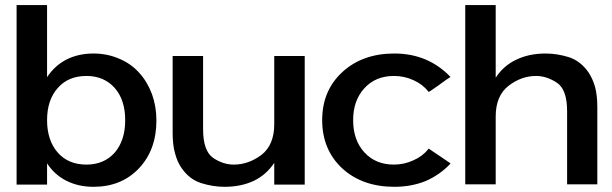

<svg xmlns="http://www.w3.org/2000/svg" viewBox="-20 -720 2395 751"><path d="M345.7 -510.7Q287.1 -510.7 240.2 -487.3Q193.4 -462.9 164.1 -418Q164.1 -418 164.1 -454.1Q164.1 -491.2 164.1 -538.1Q164.1 -595.7 164.1 -647.5Q164.1 -700.2 164.1 -700.2Q164.1 -700.2 141.6 -700.2Q120.1 -700.2 95.7 -700.2Q75.2 -700.2 60.5 -700.2Q44.9 -700.2 44.9 -700.2Q44.9 -700.2 44.9 -687.5Q44.9 -675.8 44.9 -653.3Q44.9 -612.3 44.9 -544.9Q44.9 -477.5 44.9 -401.4Q44.9 -351.6 44.9 -300.8Q44.9 -250 44.9 -203.1Q44.9 -116.2 44.9 -57.6Q44.9 2 44.9 2Q44.9 2 67.4 2Q88.9 2 113.3 2Q133.8 2 148.4 2Q164.1 2 164.1 2Q164.1 2 164.1 -39.1Q164.1 -81.1 164.1 -81.1Q193.4 -36.1 240.2 -12.7Q287.1 10.7 345.7 10.7Q455.1 10.7 523.4 -61.5Q591.8 -133.8 591.8 -249Q591.8 -303.7 574.2 -352.5Q555.7 -401.4 523.4 -436.5Q490.2 -472.7 444.3 -491.2Q398.4 -510.7 345.7 -510.7ZM164.1 -250Q164.1 -329.1 206.1 -376Q247.1 -422.9 318.4 -422.9Q386.7 -422.9 428.7 -376Q469.7 -329.1 469.7 -250Q469.7 -170.9 428.7 -123Q386.7 -76.2 318.4 -76.2Q247.1 -76.2 206.1 -123Q164.1 -170.9 164.1 -250Z M1052.7 -234.4Q1052.7 -153.3 1002.9 -114.3Q952.1 -76.2 894.5 -76.2Q852.5 -76.2 813.5 -102.5Q774.4 -129.9 774.4 -214.8Q774.4 -214.8 774.4 -252Q774.4 -289.1 774.4 -336.9Q774.4 -395.5 774.4 -448.2Q774.4 -501 774.4 -501Q774.4 -501 758.8 -501Q743.2 -501 723.6 -501Q699.2 -501 676.8 -501Q655.3 -501 655.3 -501Q655.3 -501 655.3 -461.9Q655.3 -422.9 655.3 -372.1Q655.3 -310.5 655.3 -253.9Q655.3 -198.2 655.3 -198.2Q655.3 -152.3 665 -119.1Q673.8 -85.9 690.4 -62.5Q720.7 -18.6 766.6 -3.9Q812.5 10.7 858.4 10.7Q922.9 10.7 972.7 -12.7Q1021.5 -36.1 1052.7 -83Q1052.7 -83 1052.7 -40Q1052.7 2 1052.7 2Q1052.7 2 1075.2 2Q1097.7 2 1122.1 2Q1141.6 2 1157.2 2Q1171.9 2 1171.9 2Q1171.9 2 1171.9 -41Q1171.9 -83 1171.9 -145.5Q1171.9 -178.7 1171.9 -214.8Q1171.9 -251 1171.9 -287.1Q1171.9 -371.1 1171.9 -436.5Q1171.9 -501 1171.9 -501Q1171.9 -501 1157.2 -501Q1141.6 -501 1122.1 -501Q1097.7 -501 1075.2 -501Q1052.7 -501 1052.7 -501Q1052.7 -501 1052.7 -466.8Q1052.7 -432.6 1052.7 -387.7Q1052.7 -333 1052.7 -283.2Q1052.7 -234.4 1052.7 -234.4Q1052.7 -234.4 1052.7 -234.4Q1052.7 -234.4 1052.7 -234.4Z M1656.2 -137.7Q1632.8 -108.4 1596.7 -92.8Q1560.5 -76.2 1520.5 -76.2Q1449.2 -76.2 1405.3 -124Q1361.3 -171.9 1361.3 -250Q1361.3 -327.1 1405.3 -375Q1449.2 -422.9 1520.5 -422.9Q1562.5 -422.9 1597.7 -406.2Q1632.8 -390.6 1656.2 -361.3Q1656.2 -361.3 1656.2 -360.4Q1657.2 -360.4 1657.2 -360.4Q1657.2 -360.4 1668 -367.2Q1678.7 -375 1693.4 -384.8Q1710 -396.5 1725.6 -408.2Q1742.2 -418.9 1742.2 -418.9Q1742.2 -418.9 1741.2 -419.9Q1741.2 -419.9 1741.2 -419.9Q1699.2 -463.9 1644.5 -487.3Q1588.9 -510.7 1522.5 -510.7Q1397.5 -510.7 1318.4 -437.5Q1240.2 -365.2 1240.2 -250Q1240.2 -134.8 1318.4 -61.5Q1397.5 10.7 1522.5 10.7Q1588.9 10.7 1644.5 -11.7Q1699.2 -35.2 1741.2 -79.1Q1741.2 -79.1 1741.2 -80.1Q1742.2 -81.1 1742.2 -81.1Q1742.2 -81.1 1730.5 -88.9Q1719.7 -95.7 1706.1 -105.5Q1688.5 -117.2 1672.9 -127.9Q1657.2 -138.7 1657.2 -138.7Q1657.2 -138.7 1656.2 -138.7Q1656.2 -137.7 1656.2 -137.7Z M1918.9 -416Q1918.9 -416 1918.9 -453.1Q1918.9 -489.3 1918.9 -537.1Q1918.9 -594.7 1918.9 -647.5Q1918.9 -700.2 1918.9 -700.2Q1918.9 -700.2 1896.5 -700.2Q1875 -700.2 1850.6 -700.2Q1830.1 -700.2 1815.4 -700.2Q1799.8 -700.2 1799.8 -700.2Q1799.8 -700.2 1799.8 -687.5Q1799.8 -675.8 1799.8 -653.3Q1799.8 -613.3 1799.8 -545.9Q1799.8 -478.5 1799.8 -402.3Q1799.8 -351.6 1799.8 -300.8Q1799.8 -250 1799.8 -204.1Q1799.8 -117.2 1799.8 -58.6Q1799.8 1 1799.8 1Q1799.8 1 1822.3 1Q1843.8 1 1868.2 1Q1888.7 1 1903.3 1Q1918.9 1 1918.9 1Q1918.9 1 1918.9 -33.2Q1918.9 -68.4 1918.9 -112.3Q1918.9 -167 1918.9 -215.8Q1918.9 -264.6 1918.9 -264.6Q1918.9 -345.7 1969.7 -384.8Q2019.5 -422.9 2077.1 -422.9Q2118.2 -422.9 2158.2 -396.5Q2198.2 -370.1 2198.2 -285.2Q2198.2 -285.2 2198.2 -248Q2198.2 -210.9 2198.2 -163.1Q2198.2 -104.5 2198.2 -51.8Q2198.2 1 2198.2 1Q2198.2 1 2213.9 1Q2228.5 1 2248 1Q2273.4 1 2294.9 1Q2316.4 1 2316.4 1Q2316.4 1 2316.4 -54.7Q2316.4 -110.4 2316.4 -172.9Q2316.4 -222.7 2316.4 -261.7Q2316.4 -300.8 2316.4 -300.8Q2316.4 -346.7 2307.6 -379.9Q2297.9 -413.1 2282.2 -436.5Q2252 -480.5 2206.1 -496.1Q2159.2 -510.7 2114.3 -510.7Q2048.8 -510.7 1999 -486.3Q1949.2 -462.9 1918.9 -416Z"/></svg>

Font: umazing
Style: Display
Weight: 400
Designer: umazing